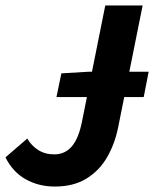

<svg xmlns="http://www.w3.org/2000/svg" viewBox="-25 -672 565 704"><path d="M182 -316 200 -403 300 -409H520L502 -316ZM176 12Q117 12 69.5 -14.5Q22 -41 -5 -95L75 -164Q90 -138 115 -122Q140 -106 174 -106Q214 -106 239 -136Q264 -166 276 -228L361 -652H498L408 -204Q396 -145 368 -96Q340 -47 292.5 -17.5Q245 12 176 12Z"/></svg>

Font: Source Sans 3
Style: Bold Italic
Weight: 700
Italic angle: -11°
Designer: Paul D. Hunt
Foundry: Adobe
Version: Version 3.052;hotconv 1.1.0;makeotfexe 2.6.0